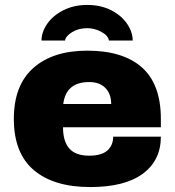

<svg xmlns="http://www.w3.org/2000/svg" viewBox="-20 -745 707 777"><path d="M36 -264Q36 -400 115 -470Q194 -540 333 -540Q478 -540 554.5 -472Q631 -404 631 -264V-230H235Q235 -173 260.5 -144Q286 -115 341 -115Q391 -115 414.5 -136Q438 -157 438 -192H631Q631 -96 558 -42Q485 12 345 12Q198 12 117 -56.5Q36 -125 36 -264ZM430 -324Q430 -365 406.5 -389Q383 -413 341 -413Q247 -413 236 -324ZM333 -725Q388 -725 430 -703.5Q472 -682 494.5 -648.5Q517 -615 517 -581H421Q417 -602 389.5 -616.5Q362 -631 333 -631Q298 -631 272 -615Q246 -599 243 -581H148Q148 -615 171 -648.5Q194 -682 236.5 -703.5Q279 -725 333 -725Z"/></svg>

Font: Archivo Black
Style: Regular
Weight: 400
Designer: Hector Gatti
Foundry: Omnibus-Type
Version: Version 1.101; ttfautohint (v1.8)